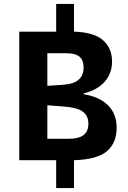

<svg xmlns="http://www.w3.org/2000/svg" viewBox="-20 -816 654 978"><path d="M356.9 142.1H266.1V0H78.1V-654.8H266.1V-795.9H356.9V-654.8Q457.5 -651.9 504.2 -611.6Q550.8 -571.3 550.8 -502Q550.8 -444.3 514.6 -401.4Q478.5 -358.4 405.8 -339.8V-335.9Q485.8 -323.7 530 -279.8Q574.2 -235.8 574.2 -166Q574.2 -87.4 524.2 -45.4Q474.1 -3.4 356.9 0ZM316.9 -544.9H221.2V-378.9L296.9 -383.8Q354.5 -387.2 380.1 -409.7Q405.8 -432.1 405.8 -471.2Q405.8 -509.8 384.8 -527.3Q363.8 -544.9 316.9 -544.9ZM298.8 -273.9 221.2 -279.8V-108.9H325.2Q381.8 -108.9 406 -128.2Q430.2 -147.5 430.2 -186Q430.2 -226.6 401.1 -247.8Q372.1 -269 298.8 -273.9Z"/></svg>

Font: IntelOne Mono Bold
Style: Regular
Weight: 700
Designer: Fred Shallcrass
Foundry: Frere-Jones Type LLC
Version: Version 1.200;hotconv 1.1.0;makeotfexe 2.6.0;FJTRelease1.2